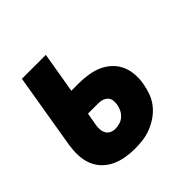

<svg xmlns="http://www.w3.org/2000/svg" viewBox="-142 -648 783 783"><g transform="rotate(-45 250.0 -256.0)"><path d="M211 8Q184 8 157.5 3.5Q131 -1 107.5 -12Q84 -23 66 -41.5Q48 -60 38.5 -84.5Q29 -109 28 -136Q27 -163 31 -191L86 -520H224L194 -343H235Q262 -343 289 -339Q316 -335 339.5 -325Q363 -315 382 -297.5Q401 -280 411.5 -257Q422 -234 424 -207Q426 -180 421 -153Q417 -130 408.5 -107Q400 -84 384.5 -64.5Q369 -45 348 -30.5Q327 -16 304 -7Q281 2 257.5 5Q234 8 211 8ZM211 -106Q224 -106 237.5 -110Q251 -114 261.5 -123.5Q272 -133 278 -145.5Q284 -158 286 -171Q288 -183 286.5 -194.5Q285 -206 277 -214Q269 -222 258.5 -225.5Q248 -229 236 -229H176L166 -172Q164 -160 165 -148Q166 -136 172 -126Q178 -116 188.5 -111Q199 -106 211 -106Z"/></g></svg>

Font: Iosevka Term Curly Heavy
Style: Italic
Weight: 900
Italic angle: -9°
Designer: Belleve Invis
Foundry: Belleve Invis
Version: Version 32.3.0